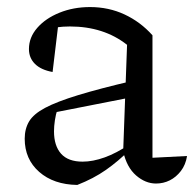

<svg xmlns="http://www.w3.org/2000/svg" viewBox="-20 -514 550 544"><path d="M422 6Q392 6 365.5 -17Q339 -40 329 -85L340 -387Q274 -439 178 -439Q159 -439 140 -436.5Q121 -434 104 -430L146 -452L129 -310Q96 -316 79 -333Q62 -350 62 -375Q62 -408 85.5 -435Q109 -462 148.5 -478Q188 -494 235 -494Q288 -494 333 -473Q378 -452 412 -414V-67L510 -72Q506 -47 492.5 -29.5Q479 -12 461 -3Q443 6 422 6ZM199 10Q132 9 91 -27Q50 -63 50 -121Q50 -149 62.5 -170Q75 -191 108 -208.5Q141 -226 201.5 -244.5Q262 -263 356 -285V-239L117 -192L143 -205Q138 -190 135.5 -173Q133 -156 133 -142Q133 -101 153 -78.5Q173 -56 214 -56Q243 -56 276.5 -68Q310 -80 347 -105V-89Q315 -57 280 -32.5Q245 -8 199 10Z"/></svg>

Font: Piazzolla 24pt
Style: Regular
Weight: 400
Designer: Juan Pablo del Peral
Foundry: Huerta Tipografica
Version: Version 2.005